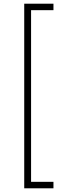

<svg xmlns="http://www.w3.org/2000/svg" viewBox="-20 -852 368 1038"><path d="M111 -832V166H269V131H148V-797H269V-832Z"/></svg>

Font: Noto Sans Gurmukhi UI ExtraLight
Style: Regular
Weight: 200
Designer: Jelle Bosma - Monotype Design Team
Foundry: Monotype Imaging Inc.
Version: Version 2.004